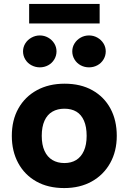

<svg xmlns="http://www.w3.org/2000/svg" viewBox="-20 -946 653 975"><path d="M306 9Q224 9 164.5 -24.5Q105 -58 72.5 -118Q40 -178 40 -256Q40 -336 73.5 -395.5Q107 -455 167.5 -488Q228 -521 308 -521Q390 -521 449.5 -487.5Q509 -454 541 -394.5Q573 -335 573 -256Q573 -178 539.5 -118Q506 -58 446 -24.5Q386 9 306 9ZM307 -118Q342 -118 367 -133.5Q392 -149 406 -180Q420 -211 420 -256Q420 -302 406.5 -333Q393 -364 368 -379Q343 -394 307 -394Q272 -394 246 -379Q220 -364 206 -333Q192 -302 192 -256Q192 -211 206 -180Q220 -149 246 -133.5Q272 -118 307 -118ZM182 -604Q160 -604 140 -614.5Q120 -625 108.5 -644Q97 -663 97 -685Q97 -707 108.5 -725.5Q120 -744 140 -755Q160 -766 182 -766Q205 -766 224.5 -755Q244 -744 255.5 -725.5Q267 -707 267 -685Q267 -663 255.5 -644Q244 -625 224.5 -614.5Q205 -604 182 -604ZM432 -604Q409 -604 389.5 -614.5Q370 -625 358.5 -644Q347 -663 347 -685Q347 -707 358.5 -725.5Q370 -744 389.5 -755Q409 -766 432 -766Q455 -766 474.5 -755Q494 -744 505.5 -725.5Q517 -707 517 -685Q517 -663 505.5 -644Q494 -625 474.5 -614.5Q455 -604 432 -604ZM128 -827V-926H486V-827Z"/></svg>

Font: REM SemiBold
Style: Regular
Weight: 600
Designer: Octavio Pardo
Foundry: Ashler Design
Version: Version 1.005;gftools[0.9.28]